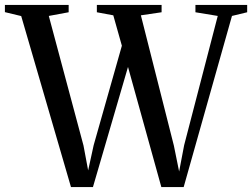

<svg xmlns="http://www.w3.org/2000/svg" viewBox="-39 -763 1028 783"><path d="M-19 -713.5V-743H241V-713L160 -698L301.5 -169.5L320.5 -68L343 -171L458 -576.5L423 -700.5L356 -713V-743H620V-713L535.5 -700.5L670 -169.5L691.5 -63.5L712 -171L849 -698L758 -713V-743H969V-713L907 -698L710 0H619L483 -490L340 0H250.5L47.5 -697.5Z"/></svg>

Font: Merriweather 96pt
Style: Regular
Weight: 400
Version: Version 2.100